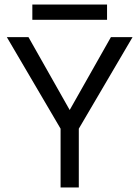

<svg xmlns="http://www.w3.org/2000/svg" viewBox="-20 -823 612 843"><path d="M450 -803V-736H122V-803ZM562 -660 326 -258V0H246V-258L10 -660H105L286 -340L467 -660Z"/></svg>

Font: Elaine Sans
Style: Regular
Weight: 400
Designer: Wei Huang
Foundry: Wei Huang
Version: Version 2.001;December 24, 2019;FontCreator 12.0.0.2547 64-b